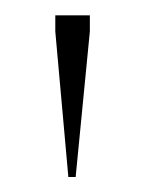

<svg xmlns="http://www.w3.org/2000/svg" viewBox="-20 -725 188 250"><path d="M69 -494.5 52 -684V-705H97V-684L78.5 -494.5Z"/></svg>

Font: Newsreader 60pt ExtraLight
Style: Regular
Weight: 250
Designer: Hugues Gentile
Foundry: Production Type
Version: Version 1.003